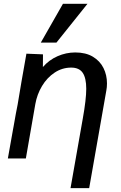

<svg xmlns="http://www.w3.org/2000/svg" viewBox="-20 -837 640 1014"><path d="M435.5 -368Q435.5 -425 416.8 -452.5Q398 -480 356 -480Q308.5 -480 268.5 -453.5Q228.5 -427 202 -382.8Q175.5 -338.5 166.5 -287L116.5 0H21.5L49 -154.5L52 -170.5Q57 -200.5 64 -238.2Q71 -276 73 -284Q90.5 -392 119.5 -553.5L207 -550L206.5 -483Q239 -520.5 284 -540.2Q329 -560 377.5 -560Q433 -560 470.5 -537.5Q508 -515 526.5 -477.8Q545 -440.5 545 -396.5Q545 -376 541.5 -358.5L451 156.5H352.5L417 -209.5Q435.5 -312.5 435.5 -368ZM195.5 -612 312.5 -817H442L278 -612Z"/></svg>

Font: JuliaMono Medium
Style: Italic
Weight: 500
Italic angle: -9°
Monospace: yes
Designer: cormullion
Foundry: corm
Version: Version 0.054; ttfautohint (v1.8.4)